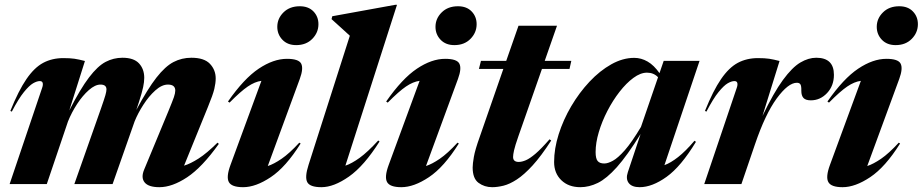

<svg xmlns="http://www.w3.org/2000/svg" viewBox="-20 -765 3835 798"><path d="M889.5 -167Q820 -69.5 757.8 -28.2Q695.5 13 642.5 13Q597 13 581 -7Q565 -27 579.5 -61L679.5 -302Q697 -344.5 702.8 -361.2Q708.5 -378 708.5 -388.5Q708.5 -413.5 678 -413.5Q652.5 -413.5 625.5 -389.2Q598.5 -365 575.8 -329.5Q553 -294 539.5 -260.5L448 0H289L399.5 -313.5Q413.5 -353.5 418 -369.2Q422.5 -385 422.5 -393.5Q422.5 -413.5 397.5 -413.5Q375.5 -413.5 349.5 -390.8Q323.5 -368 300.5 -332.8Q277.5 -297.5 262.5 -260L174.5 0H20L155 -399.5Q159.5 -412 157.5 -420Q155.5 -428 145.5 -428Q133.5 -428 117.5 -418.8Q101.5 -409.5 79.5 -382.5Q57.5 -355.5 29 -301L23 -304Q57 -388.5 89.8 -436.2Q122.5 -484 159.5 -503.8Q196.5 -523.5 243 -523.5Q271.5 -523.5 289.8 -520.8Q308 -518 333 -511.5L268 -306Q314 -396 350 -443.2Q386 -490.5 419 -507.8Q452 -525 489 -525Q536 -525 557.8 -501.5Q579.5 -478 579.5 -441.5Q579.5 -424.5 575 -403Q570.5 -381.5 557.5 -341L546.5 -308Q593.5 -395.5 630.2 -442.5Q667 -489.5 701.2 -507.2Q735.5 -525 775.5 -525Q828.5 -525 852.5 -499.8Q876.5 -474.5 876.5 -439Q876.5 -420 870.8 -395.5Q865 -371 844 -320L745 -76.5Q771.5 -84.5 805.5 -106.2Q839.5 -128 884 -172Z M1132.5 -653.5Q1132.5 -688 1158.2 -713.5Q1184 -739 1226 -739Q1262 -739 1282.8 -717.5Q1303.5 -696 1303.5 -664.5Q1303.5 -629.5 1278 -603.5Q1252.5 -577.5 1211 -577.5Q1175 -577.5 1153.8 -599.8Q1132.5 -622 1132.5 -653.5ZM938 -79.5 1066.5 -429Q1039.5 -425.5 1010 -405.5Q980.5 -385.5 934 -338.5L927.5 -343Q994 -438.5 1055.2 -479.5Q1116.5 -520.5 1172.5 -520.5Q1221.5 -520.5 1231.8 -500.5Q1242 -480.5 1226 -437L1093 -75Q1118 -83 1150.2 -105Q1182.5 -127 1224 -172L1229.5 -168.5Q1168 -70.5 1105.5 -28.8Q1043 13 990.5 13Q943 13 931.2 -8.2Q919.5 -29.5 938 -79.5Z M1434 -616.5Q1420.5 -629 1400 -647.5Q1379.5 -666 1358 -685.5L1361 -697.5L1622.5 -745H1630L1415.5 -76.5Q1441.5 -85 1474.8 -109Q1508 -133 1552 -181L1557.5 -177Q1493.5 -75.5 1430.5 -31.2Q1367.5 13 1316 13Q1268 13 1257 -8Q1246 -29 1262.5 -80Z M1790 -653.5Q1790 -688 1815.8 -713.5Q1841.5 -739 1883.5 -739Q1919.5 -739 1940.2 -717.5Q1961 -696 1961 -664.5Q1961 -629.5 1935.5 -603.5Q1910 -577.5 1868.5 -577.5Q1832.5 -577.5 1811.2 -599.8Q1790 -622 1790 -653.5ZM1595.5 -79.5 1724 -429Q1697 -425.5 1667.5 -405.5Q1638 -385.5 1591.5 -338.5L1585 -343Q1651.5 -438.5 1712.8 -479.5Q1774 -520.5 1830 -520.5Q1879 -520.5 1889.2 -500.5Q1899.5 -480.5 1883.5 -437L1750.5 -75Q1775.5 -83 1807.8 -105Q1840 -127 1881.5 -172L1887 -168.5Q1825.5 -70.5 1763 -28.8Q1700.5 13 1648 13Q1600.5 13 1588.8 -8.2Q1577 -29.5 1595.5 -79.5Z M2134.5 -198.5Q2120.5 -158.5 2116.5 -140.2Q2112.5 -122 2112.5 -112.5Q2112.5 -92 2136 -92Q2149 -92 2165.5 -99Q2182 -106 2205.8 -126.2Q2229.5 -146.5 2264 -186L2271 -181Q2229 -116 2193.5 -77.2Q2158 -38.5 2128 -19Q2098 0.5 2072.5 6.8Q2047 13 2025.5 13Q1993.5 13 1969 -5Q1944.5 -23 1944.5 -69Q1944.5 -84 1949.5 -113Q1954.5 -142 1973.5 -195L2072 -478.5H1970.5L1979 -512H2084L2135 -658H2295L2244 -512H2354.5L2347 -478.5H2232.5Z M2589.5 -49.5 2642.5 -208Q2586.5 -118 2543.8 -70.2Q2501 -22.5 2464.8 -4.8Q2428.5 13 2392 13Q2343 13 2313 -16Q2283 -45 2283 -91.5Q2283 -147 2302 -207Q2321 -267 2354.2 -323.5Q2387.5 -380 2430.2 -425.5Q2473 -471 2520.8 -497.8Q2568.5 -524.5 2616 -524.5Q2645 -524.5 2671.5 -509.2Q2698 -494 2721 -461L2738.5 -512H2887.5L2741.5 -78.5Q2767.5 -88 2798.2 -112Q2829 -136 2866.5 -180L2872.5 -175.5Q2810.5 -73 2750.5 -30Q2690.5 13 2638.5 13Q2606.5 13 2593.2 -4.2Q2580 -21.5 2589.5 -49.5ZM2455.5 -133Q2455.5 -106 2464 -95.8Q2472.5 -85.5 2491.5 -85.5Q2506.5 -85.5 2527.2 -96.8Q2548 -108 2576.8 -140.5Q2605.5 -173 2644 -237.5L2715 -444Q2697 -463 2669 -463Q2642 -463 2612.5 -441.2Q2583 -419.5 2555 -383.5Q2527 -347.5 2504.5 -304Q2482 -260.5 2468.8 -216Q2455.5 -171.5 2455.5 -133Z M3042 -399.5Q3046.5 -412 3044.5 -420Q3042.5 -428 3032.5 -428Q3020.5 -428 3004.5 -418.8Q2988.5 -409.5 2966.5 -382.5Q2944.5 -355.5 2916 -301L2910 -304Q2944 -388.5 2976.8 -436.2Q3009.5 -484 3046.5 -503.8Q3083.5 -523.5 3130 -523.5Q3158.5 -523.5 3176.8 -520.8Q3195 -518 3220 -511.5L3149 -283Q3195.5 -380 3234 -432.5Q3272.5 -485 3306.2 -505Q3340 -525 3372.5 -525Q3446 -525 3446 -454Q3446 -408.5 3417.5 -378.2Q3389 -348 3350 -348Q3328.5 -348 3319.5 -357.8Q3310.5 -367.5 3310.5 -387.5Q3311 -407.5 3306.8 -414.2Q3302.5 -421 3292 -421Q3256 -421 3208.2 -355.8Q3160.5 -290.5 3118 -165.5L3061.5 0H2907Z M3624 -653.5Q3624 -688 3649.8 -713.5Q3675.5 -739 3717.5 -739Q3753.5 -739 3774.2 -717.5Q3795 -696 3795 -664.5Q3795 -629.5 3769.5 -603.5Q3744 -577.5 3702.5 -577.5Q3666.5 -577.5 3645.2 -599.8Q3624 -622 3624 -653.5ZM3429.5 -79.5 3558 -429Q3531 -425.5 3501.5 -405.5Q3472 -385.5 3425.5 -338.5L3419 -343Q3485.5 -438.5 3546.8 -479.5Q3608 -520.5 3664 -520.5Q3713 -520.5 3723.2 -500.5Q3733.5 -480.5 3717.5 -437L3584.5 -75Q3609.5 -83 3641.8 -105Q3674 -127 3715.5 -172L3721 -168.5Q3659.5 -70.5 3597 -28.8Q3534.5 13 3482 13Q3434.5 13 3422.8 -8.2Q3411 -29.5 3429.5 -79.5Z"/></svg>

Font: Newsreader 72pt
Style: Bold Italic
Weight: 700
Italic angle: -17°
Designer: Hugues Gentile
Foundry: Production Type
Version: Version 1.003; ttfautohint (v1.8.3)